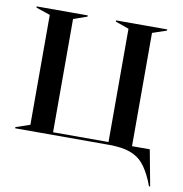

<svg xmlns="http://www.w3.org/2000/svg" viewBox="-75 -579 752 788"><g transform="rotate(10 301.0 -184.5)"><path d="M15 -5 74 -25V-483L15 -503V-508H228V-503L171 -483V-11H402V-483L346 -503V-508H559V-503L500 -483V-11H574L602 139H597L589 118Q570 74 548.5 49Q527 24 493 12Q459 0 405 0H15Z"/></g></svg>

Font: Nyght Serif
Style: Regular
Weight: 400
Designer: Maksym Kobuzan
Version: Version 0.410;July 4, 2025;FontCreator 15.0.0.2958 64-bit